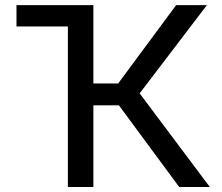

<svg xmlns="http://www.w3.org/2000/svg" viewBox="-20 -748 887 768"><path d="M299.8 -727.5V-642.1H45.9V-727.5ZM251.5 0V-727.5H353.5V-414.1H452.6L684.6 -727.5H807.6L538.6 -374.5L819.3 0H696.8L455.6 -326.7H353.5V0Z"/></svg>

Font: Inter Cardless
Style: Regular
Weight: 400
Designer: Rasmus Andersson
Foundry: rsms
Version: Version 4.001;git-9221beed3